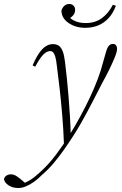

<svg xmlns="http://www.w3.org/2000/svg" viewBox="-147 -691 613 966"><path d="M-55 255Q-83 255 -103 242Q-123 229 -127 211Q-124 198 -114 192Q-104 186 -93 186Q-78 186 -64 195Q-50 204 -34 218L-17 233V237H-33V233Q-19 228 -3.5 219.5Q12 211 27 199Q42 187 56 174Q98 136 134 88Q170 40 201 -9Q232 -59 258.5 -108Q285 -157 306.5 -203Q328 -249 344.5 -292.5Q361 -336 371 -376Q381 -413 387.5 -433.5Q394 -454 402 -462Q410 -470 421 -470Q432 -470 437 -463Q442 -456 442 -446Q442 -436 437.5 -421.5Q433 -407 426 -392Q415 -366 402 -339.5Q389 -313 366 -271Q344 -228 325.5 -192Q307 -156 290 -124.5Q273 -93 256 -63.5Q239 -34 220 -5Q201 25 176.5 60Q152 95 124 128.5Q96 162 63 190Q44 210 23 224.5Q2 239 -17.5 247Q-37 255 -55 255ZM175 39Q172 -42 166 -113Q160 -184 153 -245.5Q146 -307 139 -360Q136 -390 131 -406Q126 -422 120 -428Q114 -434 105 -434Q89 -434 71.5 -417Q54 -400 30 -355L17 -362Q41 -418 65.5 -443.5Q90 -469 119 -469Q138 -469 149.5 -460.5Q161 -452 168.5 -433Q176 -414 180 -380Q185 -341 189.5 -296.5Q194 -252 198 -203.5Q202 -155 205 -105Q208 -55 209 -4H214ZM282 -551Q234 -551 198.5 -575Q163 -599 162 -637Q166 -652 176.5 -661.5Q187 -671 201 -671Q214 -671 222.5 -663Q231 -655 231 -641Q231 -626 221.5 -614.5Q212 -603 197 -595L193 -616Q207 -595 230.5 -585Q254 -575 284 -575Q331 -575 364.5 -599Q398 -623 421 -667L436 -662Q423 -626 400.5 -601Q378 -576 348 -563.5Q318 -551 282 -551Z"/></svg>

Font: Source Serif 4 48pt Light
Style: Italic
Weight: 300
Italic angle: -12°
Designer: Frank Grießhammer
Foundry: Adobe Systems Incorporated
Version: Version 4.004;hotconv 1.0.116;makeotfexe 2.5.65601